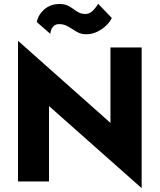

<svg xmlns="http://www.w3.org/2000/svg" viewBox="-20 -948 834 1003"><path d="M172 -833Q179 -870 211 -898.5Q243 -927 291 -927Q316 -927 332.5 -919.5Q349 -912 362.5 -901.5Q376 -891 391 -883Q406 -875 427 -875Q446 -875 462 -889.5Q478 -904 493 -928L564 -854Q556 -836 536 -816Q516 -796 488.5 -782.5Q461 -769 430 -769Q402 -769 380 -782.5Q358 -796 336.5 -809Q315 -822 290 -822Q271 -822 261 -812.5Q251 -803 247 -791Q243 -779 243 -771ZM557 -700H720V35L236 -394V0H74V-735L557 -306Z"/></svg>

Font: Jost*
Style: Bold
Weight: 700
Version: Version 3.7